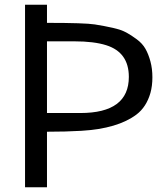

<svg xmlns="http://www.w3.org/2000/svg" viewBox="-20 -792 665 812"><path d="M319.8 -314Q524.9 -314 524.9 -466.8Q524.9 -570.3 429.7 -600.6Q377.4 -617.2 294.4 -617.2H178.7V-314ZM616.2 -398.9Q599.1 -339.4 557.1 -307.6Q478 -248 324.7 -238.8Q258.8 -234.9 178.7 -234.9V0H85.9V-772H178.7V-695.3Q339.4 -695.3 380.9 -688.7Q422.4 -682.1 457.8 -674.1Q493.2 -666 514.2 -654.5Q535.2 -643.1 558.8 -625.5Q582.5 -607.9 595.2 -585.4Q607.9 -563 616.2 -532.2Q624.5 -501.5 624.5 -465.1Q624.5 -428.7 616.2 -398.9Z"/></svg>

Font: Oxygen Mono
Style: Regular
Weight: 400
Designer: Vernon Adams
Foundry: Vernon Adams
Version: Version 0.201; ttfautohint (v0.8) -r 50 -G 200 -x